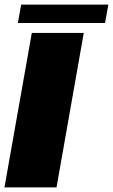

<svg xmlns="http://www.w3.org/2000/svg" viewBox="-42 -819 494 839"><path d="M97 -675H324L205 0H-22.5ZM50.5 -799H431.5L417 -718.5H36Z"/></svg>

Font: Rudi
Style: Regular
Weight: 400
Italic angle: -10°
Designer: Tyler Finck
Foundry: Etcetera Type Company
Version: Version 1.111; ttfautohint (v1.8.4)